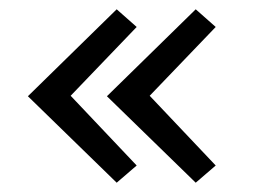

<svg xmlns="http://www.w3.org/2000/svg" viewBox="-20 -475 544 413"><path d="M274 -417 132 -269 274 -119 231 -82 40 -268 231 -455ZM444 -417 302 -269 444 -119 401 -82 210 -268 401 -455Z"/></svg>

Font: Didact Gothic
Style: Regular
Weight: 400
Designer: Daniel Johnson
Foundry: Daniel Johnson
Version: Version 2.101;PS 002.101;hotconv 1.0.88;makeotf.lib2.5.64775